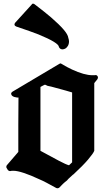

<svg xmlns="http://www.w3.org/2000/svg" viewBox="-20 -968 567 1049"><path d="M512 -535Q518 -545 512.5 -552.5Q507 -560 497 -557H485Q441 -557 374 -588Q361 -594 347 -601.5Q333 -609 316 -619Q312 -624 304 -619L48 -467Q41 -462 41 -457Q41 -439 74 -435H81Q80 -357 80 -285Q80 -213 80 -138L18 -66Q15 -63 14.5 -57.5Q14 -52 17 -49L23 -39Q31 -31 40 -34Q41 -35 53 -35Q74 -35 110.5 -23Q147 -11 196 12Q213 19 234.5 30.5Q256 42 287 59Q296 63 304 57Q313 47 323.5 37Q334 27 346 18Q353 9 362 1.5Q371 -6 380 -15V-14Q433 -63 461 -96Q489 -129 495 -144V-514ZM374 -81 357 -65Q341 -69 303 -89Q265 -109 201 -144V-493Q207 -497 213 -499.5Q219 -502 224 -505Q226 -503 225 -505Q224 -507 240 -499Q250 -497 261 -494.5Q272 -492 285 -488Q319 -479 340 -473Q361 -467 374 -463ZM357 -742Q357 -750 353 -762Q351 -779 327.5 -806.5Q304 -834 259 -873Q244 -886 222 -903.5Q200 -921 170 -944Q166 -948 160 -948Q155 -948 153 -943L63 -844Q58 -838 59.5 -832Q61 -826 69 -823Q110 -809 140 -798.5Q170 -788 190 -780Q302 -734 302 -711Q307 -701 316 -699Q325 -697 334.5 -701.5Q344 -706 350.5 -716.5Q357 -727 357 -742Z"/></svg>

Font: MM Taunggyi
Style: Regular
Weight: 400
Designer: Khon Soe Zaw Thu
Version: Version 1.00 July 18, 2016, initial release